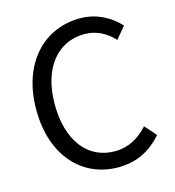

<svg xmlns="http://www.w3.org/2000/svg" viewBox="-112 -841 862 948"><g transform="rotate(-15 319.0 -367.0)"><path d="M377 13C472 13 544 -25 602 -92L551 -150C504 -99 451 -68 381 -68C241 -68 153 -184 153 -369C153 -552 245 -666 384 -666C447 -666 496 -637 534 -596L584 -656C542 -703 472 -747 383 -747C197 -747 58 -603 58 -366C58 -128 195 13 377 13Z"/></g></svg>

Font: Noto Sans CJK TC Regular
Style: Regular
Weight: 400
Designer: Ryoko NISHIZUKA (kana & ideographs); Paul D. Hunt (Latin, Greek & Cyrillic); Wenlong ZHANG (bopomofo); Sandoll Communica
Foundry: Adobe Systems Incorporated
Version: Version 1.001;PS 1.001;hotconv 1.0.78;makeotf.lib2.5.61930